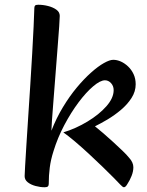

<svg xmlns="http://www.w3.org/2000/svg" viewBox="-20 -776 618 809"><path d="M168.3 13Q149.7 13 129.9 7.7Q110 2.4 96.9 -8Q83.8 -18.3 83.8 -33.8Q83.8 -40.9 85.8 -75.8Q87.8 -110.6 91.2 -164.8Q94.5 -218.9 98.9 -284.3Q103.2 -349.6 107.6 -418Q111.9 -486.4 115.6 -549.6Q119.3 -612.9 121.6 -663.4Q124 -713.9 124.7 -742.1Q124.7 -749.2 127.9 -752.6Q131.1 -756 141.1 -756Q161.4 -756 182.1 -750.8Q202.8 -745.7 217.3 -735.4Q231.8 -725 231.8 -709.2Q231.8 -700.7 229.4 -664.4Q227.1 -628 222.7 -575.8Q218.4 -523.6 214.2 -466.4Q210 -409.2 205.7 -357.6Q201.3 -305.9 199 -269.7Q196.6 -233.5 196.6 -225.2Q217.3 -278.4 245.2 -324.5Q273 -370.5 303.5 -407.1Q334 -443.7 363.6 -470Q393.1 -496.4 417.7 -510.2Q442.3 -524 456.9 -524Q472.9 -524 489.2 -516.8Q505.4 -509.5 519.8 -495.9Q534.2 -482.2 542.9 -463.4Q551.7 -444.7 551.7 -420.7Q551.7 -390.5 534.2 -363.1Q516.6 -335.8 489.6 -313Q462.5 -290.2 433 -272.6Q403.4 -255.1 380.1 -243.8Q395 -232.2 415.4 -214.5Q435.8 -196.9 457.1 -177.4Q478.4 -157.9 496.3 -140.7Q514.2 -123.5 523.5 -111.8Q532.8 -101.8 537.3 -91.7Q541.9 -81.6 541.9 -71.5Q541.9 -53.7 534.5 -35Q527.1 -16.3 517.1 -1.2Q509.3 13 502.1 13Q497.2 13 486.2 1.2Q479.9 -5.8 460 -26Q440.2 -46.1 412.7 -72.7Q385.2 -99.2 354.8 -127.5Q324.3 -155.7 295.9 -179.8Q267.4 -203.8 246.9 -218.2Q300.1 -234.5 348.7 -263.9Q397.4 -293.3 428.1 -328.1Q458.9 -362.9 458.9 -396.2Q458.9 -413.6 447.9 -425.7Q436.8 -437.7 422.3 -437.7Q402.5 -437.7 372.7 -412.4Q342.9 -387.2 311.1 -344.8Q279.4 -302.5 251 -249Q222.7 -195.5 205.5 -139.3Q193.9 -103.3 189.7 -70Q185.4 -36.8 185.4 -0.9Q185.4 6.2 181.7 9.6Q177.9 13 168.3 13Z"/></svg>

Font: Briem Hand Thin
Style: Regular
Weight: 100
Designer: Gunnlaugur SE Briem, Eben Sorkin
Foundry: Sorkin Type Co.
Version: Version 1.003